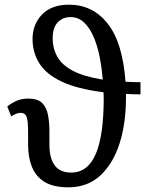

<svg xmlns="http://www.w3.org/2000/svg" viewBox="-20 -790 675 820"><path d="M272 10Q208 10 170.5 -13Q133 -36 116.5 -77Q100 -118 100 -172V-227Q100 -272 94 -290Q88 -308 67 -308Q59 -308 49 -304Q39 -300 28 -293L11 -335Q29 -350 51 -359.5Q73 -369 101 -369Q141 -369 160 -350Q179 -331 185 -299Q191 -267 191 -230V-172Q191 -115 213.5 -84Q236 -53 284 -53Q355 -53 389 -132.5Q423 -212 423 -371Q423 -384 422 -396Q310 -410 243.5 -441.5Q177 -473 148 -519.5Q119 -566 119 -623Q119 -686 159.5 -728Q200 -770 275 -770Q376 -770 440 -689Q504 -608 516 -441Q546 -439 580 -439V-387Q548 -387 518 -389Q518 -380 518 -371Q518 -263 490.5 -177Q463 -91 408.5 -40.5Q354 10 272 10ZM205 -627Q205 -583 225 -547.5Q245 -512 291.5 -487.5Q338 -463 419 -450Q415 -498 406 -545Q397 -592 380.5 -631Q364 -670 339.5 -693.5Q315 -717 281 -717Q248 -717 226.5 -694.5Q205 -672 205 -627Z"/></svg>

Font: Noto Serif SemiCondensed
Style: Regular
Weight: 400
Width: 4
Designer: Monotype Design Team
Foundry: Monotype Imaging Inc.
Version: Version 2.013